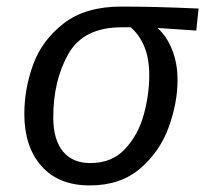

<svg xmlns="http://www.w3.org/2000/svg" viewBox="-20 -552 624 584"><path d="M54 -205Q54 -282 81 -356Q108 -430 174 -481Q240 -532 349 -532Q452 -532 584 -526L577 -459L459 -467Q487 -442 503.5 -401Q520 -360 520 -308Q520 -240 493.5 -166Q467 -92 407 -40Q347 12 253 12Q158 12 106 -47Q54 -106 54 -205ZM434 -323Q434 -375 418.5 -411.5Q403 -448 377 -469H350Q234 -469 188 -388Q142 -307 142 -195Q142 -128 171 -92Q200 -56 255 -56Q321 -56 361 -99.5Q401 -143 417.5 -204Q434 -265 434 -323Z"/></svg>

Font: Fira Sans Book
Style: Italic
Weight: 350
Italic angle: -8°
Designer: bBox Type GmbH & Carrois Corporate GbR & Edenspiekermann AG
Foundry: bBox Type GmbH & Carrois Corporate GbR & Edenspiekermann AG
Version: Version 4.301